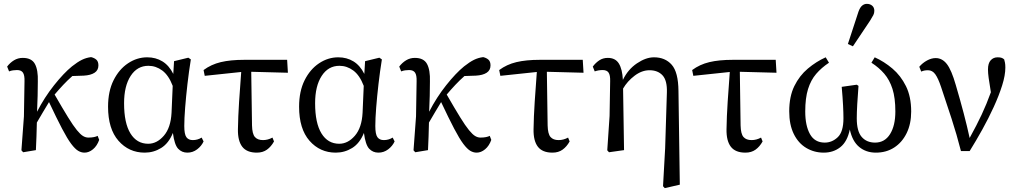

<svg xmlns="http://www.w3.org/2000/svg" viewBox="-20 -778 5263 995"><path d="M100 11 91 1 104 -175 107 -357Q108 -388 99 -401.5Q90 -415 68 -415Q58 -415 47.5 -413.5Q37 -412 27 -408L17 -433Q32 -453 52.5 -465.5Q73 -478 98 -478Q144 -478 161 -446.5Q178 -415 176 -355Q176 -322 175 -281Q174 -240 172 -199Q210 -273 260 -336Q310 -399 353 -434Q382 -457 404.5 -468Q427 -479 452 -482Q469 -478 479.5 -468.5Q490 -459 490 -439Q490 -414 470 -401Q450 -388 414 -386L355 -384Q330 -362 307.5 -338Q285 -314 263 -288Q305 -215 332.5 -170.5Q360 -126 378.5 -103.5Q397 -81 410.5 -73Q424 -65 438 -65Q454 -65 466.5 -67.5Q479 -70 486 -74L494 -53Q483 -22 462 -4.5Q441 13 418 13Q401 13 385 3.5Q369 -6 349 -32.5Q329 -59 301.5 -111.5Q274 -164 234 -249Q218 -223 203 -197.5Q188 -172 171 -143Q170 -107 169 -71Q168 -35 166 0Z M623 -243Q623 -140 656 -86.5Q689 -33 748 -33Q793 -33 829 -74.5Q865 -116 869 -194L875 -333Q854 -388 821 -412.5Q788 -437 749 -437Q691 -437 657 -384.5Q623 -332 623 -243ZM730 13Q648 13 594 -48.5Q540 -110 540 -225Q540 -305 568.5 -362Q597 -419 643.5 -450Q690 -481 743 -481Q787 -481 821.5 -460Q856 -439 878 -395L882 -461L956 -479L969 -470Q959 -408 951.5 -343Q944 -278 939.5 -220.5Q935 -163 935 -125Q935 -82 946 -67Q957 -52 979 -52Q1004 -52 1025 -65L1035 -45Q1024 -21 1001.5 -4Q979 13 951 13Q922 13 903 -7.5Q884 -28 876 -89Q854 -35 815 -11Q776 13 730 13Z M1041 -385 1035 -415Q1074 -444 1124 -456Q1174 -468 1246 -468H1468L1472 -401L1282 -406L1286 -128Q1287 -84 1301 -68Q1315 -52 1343 -52Q1368 -52 1392 -65L1400 -45Q1385 -18 1363.5 -2.5Q1342 13 1311 13Q1259 13 1235.5 -17.5Q1212 -48 1213 -108Q1214 -173 1219 -250.5Q1224 -328 1230 -405Z M1613 -243Q1613 -140 1646 -86.5Q1679 -33 1738 -33Q1783 -33 1819 -74.5Q1855 -116 1859 -194L1865 -333Q1844 -388 1811 -412.5Q1778 -437 1739 -437Q1681 -437 1647 -384.5Q1613 -332 1613 -243ZM1720 13Q1638 13 1584 -48.5Q1530 -110 1530 -225Q1530 -305 1558.5 -362Q1587 -419 1633.5 -450Q1680 -481 1733 -481Q1777 -481 1811.5 -460Q1846 -439 1868 -395L1872 -461L1946 -479L1959 -470Q1949 -408 1941.5 -343Q1934 -278 1929.5 -220.5Q1925 -163 1925 -125Q1925 -82 1936 -67Q1947 -52 1969 -52Q1994 -52 2015 -65L2025 -45Q2014 -21 1991.5 -4Q1969 13 1941 13Q1912 13 1893 -7.5Q1874 -28 1866 -89Q1844 -35 1805 -11Q1766 13 1720 13Z M2132 11 2123 1 2136 -175 2139 -357Q2140 -388 2131 -401.5Q2122 -415 2100 -415Q2090 -415 2079.5 -413.5Q2069 -412 2059 -408L2049 -433Q2064 -453 2084.5 -465.5Q2105 -478 2130 -478Q2176 -478 2193 -446.5Q2210 -415 2208 -355Q2208 -322 2207 -281Q2206 -240 2204 -199Q2242 -273 2292 -336Q2342 -399 2385 -434Q2414 -457 2436.5 -468Q2459 -479 2484 -482Q2501 -478 2511.5 -468.5Q2522 -459 2522 -439Q2522 -414 2502 -401Q2482 -388 2446 -386L2387 -384Q2362 -362 2339.5 -338Q2317 -314 2295 -288Q2337 -215 2364.5 -170.5Q2392 -126 2410.5 -103.5Q2429 -81 2442.5 -73Q2456 -65 2470 -65Q2486 -65 2498.5 -67.5Q2511 -70 2518 -74L2526 -53Q2515 -22 2494 -4.5Q2473 13 2450 13Q2433 13 2417 3.5Q2401 -6 2381 -32.5Q2361 -59 2333.5 -111.5Q2306 -164 2266 -249Q2250 -223 2235 -197.5Q2220 -172 2203 -143Q2202 -107 2201 -71Q2200 -35 2198 0Z M2573 -385 2567 -415Q2606 -444 2656 -456Q2706 -468 2778 -468H3000L3004 -401L2814 -406L2818 -128Q2819 -84 2833 -68Q2847 -52 2875 -52Q2900 -52 2924 -65L2932 -45Q2917 -18 2895.5 -2.5Q2874 13 2843 13Q2791 13 2767.5 -17.5Q2744 -48 2745 -108Q2746 -173 2751 -250.5Q2756 -328 2762 -405Z M3416 187 3427 -10 3436 -299Q3438 -361 3413.5 -387.5Q3389 -414 3346 -414Q3306 -414 3268.5 -385.5Q3231 -357 3209 -319L3214 0L3136 11L3127 1L3139 -177L3142 -357Q3143 -388 3134 -401.5Q3125 -415 3103 -415Q3082 -415 3062 -408L3052 -433Q3067 -453 3086 -465.5Q3105 -478 3130 -478Q3169 -478 3187 -449Q3205 -420 3208 -364Q3234 -418 3280.5 -449.5Q3327 -481 3369 -481Q3427 -481 3461 -442.5Q3495 -404 3496 -307L3503 179L3425 197Z M3573 -385 3567 -415Q3606 -444 3656 -456Q3706 -468 3778 -468H4000L4004 -401L3814 -406L3818 -128Q3819 -84 3833 -68Q3847 -52 3875 -52Q3900 -52 3924 -65L3932 -45Q3917 -18 3895.5 -2.5Q3874 13 3843 13Q3791 13 3767.5 -17.5Q3744 -48 3745 -108Q3746 -173 3751 -250.5Q3756 -328 3762 -405Z M4249 13Q4199 13 4158 -11.5Q4117 -36 4093.5 -84Q4070 -132 4070 -201Q4070 -278 4096.5 -332Q4123 -386 4166.5 -422.5Q4210 -459 4259 -481L4276 -453Q4237 -427 4209.5 -395Q4182 -363 4167.5 -316.5Q4153 -270 4153 -200Q4153 -127 4177.5 -83Q4202 -39 4254 -39Q4292 -39 4321.5 -67Q4351 -95 4351 -165Q4351 -192 4349 -231.5Q4347 -271 4342 -328L4420 -339L4429 -333Q4425 -284 4422.5 -238.5Q4420 -193 4420 -165Q4420 -98 4445.5 -68.5Q4471 -39 4515 -39Q4565 -39 4592.5 -83Q4620 -127 4620 -200Q4620 -271 4605 -317.5Q4590 -364 4562.5 -396Q4535 -428 4496 -453L4513 -481Q4562 -459 4605 -422.5Q4648 -386 4675 -331.5Q4702 -277 4702 -200Q4702 -136 4678.5 -88Q4655 -40 4614 -13.5Q4573 13 4519 13Q4468 13 4432.5 -16.5Q4397 -46 4384 -107Q4371 -44 4335 -15.5Q4299 13 4249 13ZM4374 -550 4429 -718Q4437 -740 4448 -749Q4459 -758 4472 -758Q4489 -758 4500 -748.5Q4511 -739 4511 -722Q4511 -710 4506 -700Q4501 -690 4489 -671L4400 -538Z M4960 5Q4938 -81 4911.5 -162.5Q4885 -244 4857 -327Q4842 -372 4827 -393Q4812 -414 4789 -414Q4769 -414 4754 -407L4744 -432Q4761 -452 4784 -464.5Q4807 -477 4829 -477Q4863 -477 4887 -446Q4911 -415 4933 -338Q4956 -260 4974 -191.5Q4992 -123 5005 -63Q5042 -130 5067.5 -184.5Q5093 -239 5115 -300Q5107 -348 5103.5 -374Q5100 -400 5100 -418Q5100 -450 5114 -465.5Q5128 -481 5150 -481Q5164 -481 5171.5 -478Q5179 -475 5184 -470Q5186 -463 5188 -453.5Q5190 -444 5190 -428Q5190 -388 5173.5 -335.5Q5157 -283 5130 -224Q5103 -165 5070.5 -106.5Q5038 -48 5005 5Z"/></svg>

Font: Source Serif 4 Subhead
Style: Regular
Weight: 400
Designer: Frank Grießhammer
Foundry: Adobe Systems Incorporated
Version: Version 4.004;hotconv 1.0.117;makeotfexe 2.5.65602